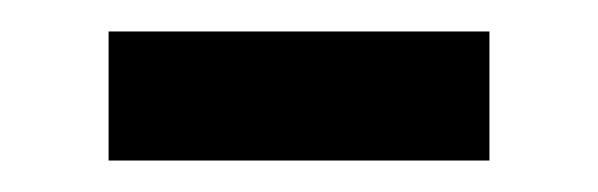

<svg xmlns="http://www.w3.org/2000/svg" viewBox="-20 -358 380 122"><path d="M49 -338H291V-256H49Z"/></svg>

Font: utamil15
Style: Book
Weight: 400
Designer: Jelle Bosma - Monotype Design Team
Foundry: Monotype Imaging Inc.
Version: Version 2.003